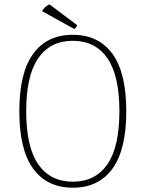

<svg xmlns="http://www.w3.org/2000/svg" viewBox="-20 -862 678 894"><path d="M70 -344Q70 -523 134.5 -611.5Q199 -700 319 -700Q439 -700 503.5 -611.5Q568 -523 568 -344Q568 -165 503.5 -76.5Q439 12 319 12Q199 12 134.5 -76.5Q70 -165 70 -344ZM536 -344Q536 -510 480 -591Q424 -672 319 -672Q214 -672 158 -591Q102 -510 102 -344Q102 -178 158 -97Q214 -16 319 -16Q424 -16 480 -97Q536 -178 536 -344ZM210 -842 339 -745Q338 -740 334 -734.5Q330 -729 326 -727L176 -810Q186 -830 210 -842Z"/></svg>

Font: Arima Madurai Thin
Style: Regular
Weight: 250
Designer: Joana Correia and Natanael Gama
Foundry: NDISCOVER
Version: Version 1.019; ttfautohint (v1.5) -l 7 -r 28 -G 50 -x 13 -D 